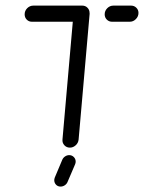

<svg xmlns="http://www.w3.org/2000/svg" viewBox="-20 -539 526 701"><path d="M307.4 -490.4 267 -29.6Q265.9 -17.4 256.5 -8.7Q247 0 235.2 0Q223 0 215 -8.7Q207 -17.4 208.1 -29.6L248.5 -490.4ZM70 -486.7Q70 -499.6 79.4 -509.1Q88.9 -518.5 101.9 -518.5H280.4Q291.9 -518.5 299.4 -510.7Q307 -503 307 -491.9Q307 -478.9 297.6 -469.3Q288.1 -459.6 275.2 -459.6H96.7Q85.2 -459.6 77.6 -467.4Q70 -475.2 70 -486.7ZM362.2 -486.7Q362.2 -499.6 371.7 -509.1Q381.1 -518.5 394.1 -518.5H458.5Q470 -518.5 477.8 -510.7Q485.6 -503 485.6 -491.9Q485.6 -478.9 476.1 -469.3Q466.7 -459.6 453.7 -459.6H389.3Q377.8 -459.6 370 -467.4Q362.2 -475.2 362.2 -486.7ZM178.1 118.9Q178.1 114.8 180 109.3L207 45.2Q210 37.4 217.2 32.4Q224.4 27.4 232.6 27.4Q242.6 27.4 249.4 34.3Q256.3 41.1 256.3 51.1Q256.3 55.6 254.4 60.4L227 124.4Q224.1 132.2 216.9 137.2Q209.6 142.2 201.1 142.2Q191.1 142.2 184.6 135.4Q178.1 128.5 178.1 118.9Z"/></svg>

Font: 26F Galaxy Sans Medium
Style: Italic
Weight: 500
Italic angle: -5°
Designer: C₂₉H₂₅N₃O₅
Version: Version 1.200